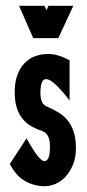

<svg xmlns="http://www.w3.org/2000/svg" viewBox="-20 -641 300 665"><path d="M72 -162Q95 -120 110 -101.5Q125 -83 133 -83Q143 -83 148 -94.5Q153 -106 153 -134Q153 -177 128 -186H129Q108 -193 90 -203Q72 -213 59 -228.5Q46 -244 38.5 -266.5Q31 -289 31 -322Q31 -350 36.5 -369.5Q42 -389 50.5 -403Q59 -417 69.5 -426.5Q80 -436 91 -442Q101 -447 115.5 -450.5Q130 -454 147 -454Q182 -454 221 -432V-293Q164 -367 140 -367Q120 -367 120 -319Q120 -281 142 -272Q163 -263 181 -252.5Q199 -242 213 -225.5Q227 -209 235 -185.5Q243 -162 243 -128Q243 -95 232.5 -70Q222 -45 206.5 -28.5Q191 -12 172 -4Q153 4 135 4Q99 4 67.5 -13.5Q36 -31 14 -73ZM95 -509 46 -621H134L141 -606Q143 -610 144.5 -613.5Q146 -617 148 -621H234L182 -509Z"/></svg>

Font: Fundamental  Brigade Condensed
Style: Regular
Weight: 400
Width: 3
Designer: Peter Wiegel, original typeface by Carl Albert Fahrenwaldt 1901
Foundry: Peter Wiegel
Version: Version 0.000 2012 initial release